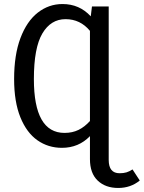

<svg xmlns="http://www.w3.org/2000/svg" viewBox="-20 -721 713 952"><path d="M673 174Q628 211 566 211Q503 211 464.5 174.5Q426 138 426 68V-46Q370 12 287 12Q219 12 165.5 -25.5Q112 -63 81 -139.5Q50 -216 50 -329Q50 -449 81.5 -532.5Q113 -616 167.5 -658.5Q222 -701 290 -701Q374 -701 430 -640L436 -689H519V72Q519 138 573 138Q593 138 607.5 133.5Q622 129 637 119ZM426 -121V-568Q378 -626 305 -626Q232 -626 190 -555Q148 -484 148 -329Q148 -62 300 -62Q339 -62 369.5 -77Q400 -92 426 -121Z"/></svg>

Font: Fira Sans Condensed
Style: Regular
Weight: 400
Width: 3
Designer: bBox Type GmbH & Carrois Corporate GbR & Edenspiekermann AG
Foundry: bBox Type GmbH & Carrois Corporate GbR & Edenspiekermann AG
Version: Version 4.301